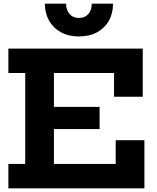

<svg xmlns="http://www.w3.org/2000/svg" viewBox="-20 -1023 852 1043"><path d="M521 -442.5V-322H199V-442.5ZM608.5 -261.5H764.5V0H25.5V-132.5H117V-626.5H25.5V-759H755.5V-497.5H599.5V-626.5H273V-132.5H608.5ZM594 -1003Q594 -950 571.2 -910Q548.5 -870 507 -847.5Q465.5 -825 408.5 -825Q352.5 -825 311 -847.8Q269.5 -870.5 246.8 -910.5Q224 -950.5 223.5 -1003H339Q339 -968 358 -946.8Q377 -925.5 408.5 -925.5Q441 -925.5 459.8 -946.8Q478.5 -968 478.5 -1003Z"/></svg>

Font: Hepta Slab
Style: Bold
Weight: 700
Designer: Michael LaGattuta
Foundry: Michael LaGattuta
Version: Version 1.100